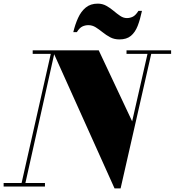

<svg xmlns="http://www.w3.org/2000/svg" viewBox="-60 -1027 962 1057"><path d="M570.5 10 228.5 -750H483.5L667.5 -359L756.5 -750H777L604 10ZM-40 0V-19.5H187.5V0ZM54.5 0 219.5 -730.5H120V-750H243L75.5 0ZM636.5 -730.5V-750H882V-730.5ZM597.5 -810Q568.5 -810 546.2 -822Q524 -834 504.8 -849.5Q485.5 -865 466.8 -876.8Q448 -888.5 426.5 -888.5Q409 -888.5 393.5 -881.2Q378 -874 363 -850H343.5Q353.5 -892.5 369.8 -928.2Q386 -964 412.2 -985.5Q438.5 -1007 478 -1007Q504 -1007 525.5 -995Q547 -983 565.5 -967.2Q584 -951.5 601.8 -939.5Q619.5 -927.5 638.5 -927.5Q656 -927.5 671.5 -935.2Q687 -943 702 -967H721.5Q711.5 -919.5 697.8 -884.2Q684 -849 660.5 -829.5Q637 -810 597.5 -810Z"/></svg>

Font: Bodoni Moda 11pt Black
Style: Italic
Weight: 900
Italic angle: -13°
Designer: Owen Earl
Foundry: indestructible type
Version: Version 2.004